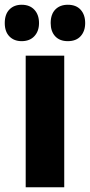

<svg xmlns="http://www.w3.org/2000/svg" viewBox="-57 -853 378 807"><path d="M213 -66H51V-619H213ZM-37 -756Q-37 -793 -17.5 -813Q2 -833 34 -833Q68 -833 87.5 -812Q107 -791 107 -756Q107 -722 87.5 -701Q68 -680 34 -680Q2 -680 -17.5 -700Q-37 -720 -37 -756ZM156 -756Q156 -793 175.5 -813Q195 -833 228 -833Q263 -833 282 -812Q301 -791 301 -756Q301 -722 282 -701Q263 -680 228 -680Q194 -680 175 -700.5Q156 -721 156 -756Z"/></svg>

Font: Noto Sans Malayalam UI ExtraCondensed Black
Style: Regular
Weight: 900
Width: 2
Designer: Jelle Bosma - Monotype Design Team
Foundry: Monotype Imaging Inc.
Version: Version 2.104; ttfautohint (v1.8.4.7-5d5b)